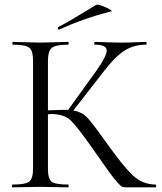

<svg xmlns="http://www.w3.org/2000/svg" viewBox="-20 -805 697 825"><path d="M235 -678Q231 -677 229 -682Q227 -687 230 -689Q267 -707 327 -744Q387 -781 393 -784Q402 -789 444 -769Q460 -761 460 -757Q459 -756 457 -756Q339 -726 235 -678ZM648 -12Q651 -12 651 -6Q651 0 648 0H522Q511 0 505.5 -2Q500 -4 484.5 -21Q469 -38 446 -70Q423 -102 377 -168Q309 -265 281 -290Q253 -315 199 -315Q191 -315 186 -314V-81Q186 -37 201.5 -24.5Q217 -12 273 -12Q275 -12 275 -6Q275 0 273 0Q258 0 218 -1Q178 -2 152 -2Q128 -2 88.5 -1Q49 0 34 0Q31 0 31 -6Q31 -12 34 -12Q89 -12 105.5 -24.5Q122 -37 122 -81V-544Q122 -587 106 -600Q90 -613 35 -613Q33 -613 33 -619Q33 -625 35 -625Q50 -625 89 -623.5Q128 -622 152 -622Q178 -622 218.5 -623.5Q259 -625 273 -625Q275 -625 275 -619Q275 -613 273 -613Q218 -613 202 -599Q186 -585 186 -542V-331Q240 -333 253 -333H273L394 -501Q440 -566 438.5 -589.5Q437 -613 387 -613Q385 -613 385 -619Q385 -625 387 -625Q400 -625 436 -623.5Q472 -622 502 -622Q530 -622 563 -623.5Q596 -625 607 -625Q610 -625 610 -619Q610 -613 607 -613Q555 -613 515 -587.5Q475 -562 428 -501L295 -330Q332 -324 355.5 -299Q379 -274 440 -188Q509 -91 550 -52Q591 -13 648 -12Z"/></svg>

Font: Cormorant Infant
Style: Regular
Weight: 400
Designer: Christian Thalmann (Catharsis Fonts)
Version: Version 1.000;PS 002.000;hotconv 1.0.88;makeotf.lib2.5.64775